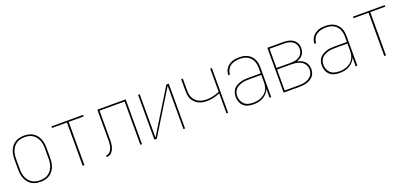

<svg xmlns="http://www.w3.org/2000/svg" viewBox="18 -1307 4463 2094"><g transform="rotate(-20 2250.0 -260.0)"><path d="M250 8Q224 8 197.5 2.5Q171 -3 148.5 -17Q126 -31 109 -51.5Q92 -72 82 -96.5Q72 -121 68 -147.5Q64 -174 64 -200V-320Q64 -346 68 -372.5Q72 -399 82 -423.5Q92 -448 109 -468.5Q126 -489 148.5 -503Q171 -517 197.5 -522.5Q224 -528 250 -528Q276 -528 302.5 -522.5Q329 -517 351.5 -503Q374 -489 391 -468.5Q408 -448 418 -423.5Q428 -399 432 -372.5Q436 -346 436 -320V-200Q436 -174 432 -147.5Q428 -121 418 -96.5Q408 -72 391 -51.5Q374 -31 351.5 -17Q329 -3 302.5 2.5Q276 8 250 8ZM250 -10Q274 -10 297.5 -15Q321 -20 341.5 -33Q362 -46 377 -65Q392 -84 401 -106Q410 -128 413.5 -152Q417 -176 417 -200V-320Q417 -344 413.5 -368Q410 -392 401 -414Q392 -436 377 -455Q362 -474 341.5 -487Q321 -500 297.5 -505Q274 -510 250 -510Q226 -510 202.5 -505Q179 -500 158.5 -487Q138 -474 123 -455Q108 -436 99 -414Q90 -392 86.5 -368Q83 -344 83 -320V-200Q83 -176 86.5 -152Q90 -128 99 -106Q108 -84 123 -65Q138 -46 158.5 -33Q179 -20 202.5 -15Q226 -10 250 -10Z M740 0V-502H566V-520H934V-502H760V0Z M1018 0V-18Q1030 -18 1041.5 -22.5Q1053 -27 1061.5 -36Q1070 -45 1076.5 -55.5Q1083 -66 1087 -77.5Q1091 -89 1093.5 -101Q1096 -113 1097.5 -125Q1099 -137 1099 -149.5Q1099 -162 1099 -174V-520H1428V0H1409V-502H1118V-185Q1118 -170 1118 -155.5Q1118 -141 1116.5 -126Q1115 -111 1112 -96.5Q1109 -82 1104 -68Q1099 -54 1091 -41.5Q1083 -29 1072 -19Q1061 -9 1047 -4.5Q1033 0 1018 0Z M1572 0V-520H1591V-17L1900 -520H1928V0H1909V-503L1600 0Z M2409 0V-233Q2372 -217 2333.5 -208Q2295 -199 2255 -199Q2230 -199 2204.5 -204Q2179 -209 2156 -221Q2133 -233 2115.5 -251.5Q2098 -270 2087.5 -293.5Q2077 -317 2074.5 -342.5Q2072 -368 2072 -394V-520H2091V-394Q2091 -371 2093.5 -347.5Q2096 -324 2105.5 -302.5Q2115 -281 2131.5 -264Q2148 -247 2168.5 -236.5Q2189 -226 2212.5 -221.5Q2236 -217 2259 -217Q2297 -217 2335 -226Q2373 -235 2409 -250V-520H2428V0Z M2721 8Q2690 8 2660 0.5Q2630 -7 2607.5 -27.5Q2585 -48 2574.5 -77Q2564 -106 2564 -136Q2564 -160 2571 -183.5Q2578 -207 2593.5 -224.5Q2609 -242 2630 -253.5Q2651 -265 2674 -272Q2697 -279 2720.5 -281Q2744 -283 2768 -283H2909V-345Q2909 -366 2905 -388Q2901 -410 2892 -429.5Q2883 -449 2867.5 -465.5Q2852 -482 2832.5 -492Q2813 -502 2791.5 -506Q2770 -510 2748 -510Q2720 -510 2692 -504Q2664 -498 2640.5 -482Q2617 -466 2603.5 -440Q2590 -414 2589 -385H2570Q2570 -407 2576.5 -427.5Q2583 -448 2596 -465.5Q2609 -483 2626.5 -495.5Q2644 -508 2664 -515.5Q2684 -523 2705.5 -525.5Q2727 -528 2748 -528Q2773 -528 2797 -523.5Q2821 -519 2842.5 -508Q2864 -497 2881.5 -479Q2899 -461 2909.5 -439Q2920 -417 2924 -393Q2928 -369 2928 -345V0H2909V-102Q2898 -75 2878 -53Q2858 -31 2832.5 -17Q2807 -3 2778.5 2.5Q2750 8 2721 8ZM2724 -10Q2747 -10 2771 -14Q2795 -18 2816.5 -27.5Q2838 -37 2856.5 -52.5Q2875 -68 2887 -88.5Q2899 -109 2904 -132.5Q2909 -156 2909 -180V-265H2768Q2747 -265 2726 -263.5Q2705 -262 2684.5 -256Q2664 -250 2645 -240.5Q2626 -231 2611.5 -215.5Q2597 -200 2590 -179.5Q2583 -159 2583 -138Q2583 -111 2593 -85Q2603 -59 2623 -41Q2643 -23 2670 -16.5Q2697 -10 2724 -10Z M3072 0V-520H3255Q3275 -520 3294.5 -517.5Q3314 -515 3333 -509Q3352 -503 3368.5 -492Q3385 -481 3397 -465Q3409 -449 3414 -429.5Q3419 -410 3419 -391Q3419 -370 3413 -350Q3407 -330 3394 -314Q3381 -298 3362.5 -287.5Q3344 -277 3324 -271Q3348 -266 3370.5 -255.5Q3393 -245 3410 -228Q3427 -211 3435.5 -187.5Q3444 -164 3444 -140Q3444 -117 3437.5 -95.5Q3431 -74 3416.5 -57Q3402 -40 3383 -29Q3364 -18 3343 -11.5Q3322 -5 3299.5 -2.5Q3277 0 3255 0ZM3091 -279H3255Q3273 -279 3290 -281Q3307 -283 3323.5 -288.5Q3340 -294 3354.5 -303Q3369 -312 3379.5 -326Q3390 -340 3395 -356.5Q3400 -373 3400 -391Q3400 -408 3395 -424.5Q3390 -441 3379.5 -455Q3369 -469 3354.5 -478Q3340 -487 3323.5 -492.5Q3307 -498 3290 -500Q3273 -502 3255 -502H3091ZM3091 -18H3255Q3275 -18 3294.5 -20Q3314 -22 3333 -27.5Q3352 -33 3369 -43Q3386 -53 3399 -67.5Q3412 -82 3418.5 -101Q3425 -120 3425 -140Q3425 -159 3418.5 -178Q3412 -197 3399 -212Q3386 -227 3369 -236.5Q3352 -246 3333 -251.5Q3314 -257 3294.5 -259Q3275 -261 3255 -261H3091Z M3721 8Q3690 8 3660 0.5Q3630 -7 3607.5 -27.5Q3585 -48 3574.5 -77Q3564 -106 3564 -136Q3564 -160 3571 -183.5Q3578 -207 3593.5 -224.5Q3609 -242 3630 -253.5Q3651 -265 3674 -272Q3697 -279 3720.5 -281Q3744 -283 3768 -283H3909V-345Q3909 -366 3905 -388Q3901 -410 3892 -429.5Q3883 -449 3867.5 -465.5Q3852 -482 3832.5 -492Q3813 -502 3791.5 -506Q3770 -510 3748 -510Q3720 -510 3692 -504Q3664 -498 3640.5 -482Q3617 -466 3603.5 -440Q3590 -414 3589 -385H3570Q3570 -407 3576.5 -427.5Q3583 -448 3596 -465.5Q3609 -483 3626.5 -495.5Q3644 -508 3664 -515.5Q3684 -523 3705.5 -525.5Q3727 -528 3748 -528Q3773 -528 3797 -523.5Q3821 -519 3842.5 -508Q3864 -497 3881.5 -479Q3899 -461 3909.5 -439Q3920 -417 3924 -393Q3928 -369 3928 -345V0H3909V-102Q3898 -75 3878 -53Q3858 -31 3832.5 -17Q3807 -3 3778.5 2.5Q3750 8 3721 8ZM3724 -10Q3747 -10 3771 -14Q3795 -18 3816.5 -27.5Q3838 -37 3856.5 -52.5Q3875 -68 3887 -88.5Q3899 -109 3904 -132.5Q3909 -156 3909 -180V-265H3768Q3747 -265 3726 -263.5Q3705 -262 3684.5 -256Q3664 -250 3645 -240.5Q3626 -231 3611.5 -215.5Q3597 -200 3590 -179.5Q3583 -159 3583 -138Q3583 -111 3593 -85Q3603 -59 3623 -41Q3643 -23 3670 -16.5Q3697 -10 3724 -10Z M4240 0V-502H4066V-520H4434V-502H4260V0Z"/></g></svg>

Font: Iosevka Curly Thin
Style: Regular
Weight: 100
Monospace: yes
Designer: Belleve Invis
Foundry: Belleve Invis
Version: Version 22.1.2; ttfautohint (v1.8.4)